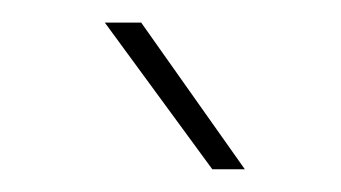

<svg xmlns="http://www.w3.org/2000/svg" viewBox="-20 -770 302 170"><path d="M196.8 -620.1H168L72.8 -750H105Z"/></svg>

Font: Roboto Thin
Style: Regular
Weight: 250
Designer: Google
Version: Version 2.134; 2016